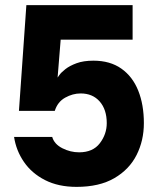

<svg xmlns="http://www.w3.org/2000/svg" viewBox="-20 -720 610 750"><path d="M279 10Q208 10 156 -16.5Q104 -43 73.5 -87.5Q43 -132 35 -185H184Q192 -157 223.5 -141Q255 -125 289 -125Q343 -125 370 -160.5Q397 -196 397 -239Q397 -292 369.5 -323.5Q342 -355 295 -355Q264 -355 234.5 -338.5Q205 -322 194 -287H54L83 -700H498V-565H217L205 -417Q205 -417 212 -427Q219 -437 235.5 -450Q252 -463 279 -473Q306 -483 345 -483Q410 -483 454 -452Q498 -421 520 -366Q542 -311 542 -239Q542 -171 513.5 -114.5Q485 -58 426.5 -24Q368 10 279 10Z"/></svg>

Font: Haskoy ExtraBold
Style: Regular
Weight: 800
Designer: Ertekin Erdin
Foundry: Ertekin Erdin
Version: Version 2.000; ttfautohint (v1.8.4.7-5d5b)